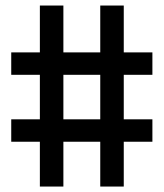

<svg xmlns="http://www.w3.org/2000/svg" viewBox="-20 -684 600 704"><path d="M126.2 0V-164.3H21.2V-246.5H126.2V-409.7H21.2V-491.9H126.2V-663.7H212.4V-491.9H347.6V-663.7H433.8V-491.9H538.8V-409.7H433.8V-246.5H538.8V-164.3H433.8V0H347.6V-164.3H212.4V0ZM212.4 -246.5H347.6V-409.7H212.4Z"/></svg>

Font: TitilliumWeb ExtraLight
Style: Regular
Weight: 400
Designer: Mohamed Gaber, Accademia di Belle Arti di Urbino and others
Foundry: Kief Type Foundry, Accademia di Belle Arti di Urbino and others
Version: Version 3.000; ttfautohint (v1.8.2)